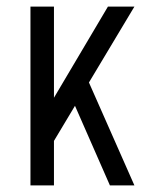

<svg xmlns="http://www.w3.org/2000/svg" viewBox="-20 -560 431 580"><path d="M94 -182 306 -540H386L120 -96ZM72 -540H143V0H72ZM190 -278 238 -335 386 0H312Z"/></svg>

Font: Pathway Extreme Condensed Light
Style: Regular
Weight: 300
Width: 3
Version: Version 1.001;gftools[0.9.26]